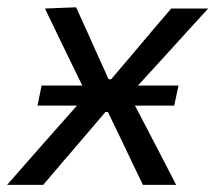

<svg xmlns="http://www.w3.org/2000/svg" viewBox="-44 -520 606 540"><path d="M-24 0Q5.5 -33.5 27.2 -58.5Q49 -83.5 68.8 -105.8Q88.5 -128 110.5 -153L172.5 -223H61.5L73 -279.5H187.5L154 -348Q135.5 -386 120 -418Q104.5 -450 82.5 -496L170 -499.5Q186 -464.5 199 -435.8Q212 -407 225 -377.5L261.5 -297H268.5L336.5 -377Q363 -408.5 386 -435.8Q409 -463 437.5 -496H541.5Q512 -464 490.8 -440.5Q469.5 -417 450.5 -396.2Q431.5 -375.5 409 -350.5L344 -279.5H458L446 -223H335.5L372.5 -152.5Q391.5 -116 409.2 -81.8Q427 -47.5 451.5 0H358Q342.5 -32 329.8 -58.5Q317 -85 301.5 -118L259.5 -205H252.5L180.5 -120.5Q152.5 -88 129.2 -60.8Q106 -33.5 77.5 0Z"/></svg>

Font: Commissioner
Style: Italic
Weight: 400
Italic angle: -12°
Designer: Kostas Bartsokas
Foundry: Kostas Bartsokas
Version: Version 1.000; ttfautohint (v1.8.3)